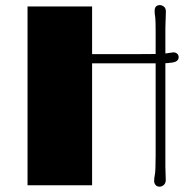

<svg xmlns="http://www.w3.org/2000/svg" viewBox="-20 -716 753 742"><path d="M619.1 -70.8 620.6 -21Q620.6 -8.3 613.3 -1.5Q606 5.4 596.4 5.4Q586.9 5.4 581.3 -1Q575.7 -7.3 575.7 -17.1Q575.7 -26.9 578.1 -39.1Q581.5 -54.2 581.5 -114.7V-471.2H335.9V0H86.4V-690.9H335.9V-506.8Q441.4 -506.8 504.2 -506.8Q566.9 -506.8 581.5 -507.3V-592.3Q581.5 -634.8 580.1 -647.5L578.1 -662.1Q577.6 -668.9 577.6 -673.8Q577.6 -696.3 598.1 -696.3Q605.5 -696.3 613.3 -690.4Q621.1 -684.6 621.1 -670.9L619.1 -608.4V-509.3L649.9 -513.7Q658.7 -513.7 664.6 -508.5Q670.4 -503.4 670.4 -495.1Q670.4 -476.1 640.1 -473.6Q634.8 -472.7 629.6 -472.4Q624.5 -472.2 619.1 -471.7Z"/></svg>

Font: Limelight
Style: Regular
Weight: 400
Designer: Nicole Fally
Foundry: Nicole Fally
Version: Version 1.002